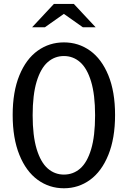

<svg xmlns="http://www.w3.org/2000/svg" viewBox="-20 -961 660 992"><path d="M45.5 -367Q45.5 -487.2 80.2 -571.7Q114.8 -656.2 174.8 -699.1Q234.7 -742 310.2 -742Q385.7 -742 445.5 -699.1Q505.3 -656.2 539.9 -571.7Q574.5 -487.2 574.5 -367Q574.5 -246.2 539.8 -160.8Q505.2 -75.3 445.3 -31.8Q385.5 11.7 310.2 11.7Q234.7 11.7 174.8 -31.8Q114.8 -75.3 80.2 -160.8Q45.5 -246.2 45.5 -367ZM471.3 -365.5Q471.3 -471.5 450.7 -539.8Q430 -608 393.9 -639.8Q357.8 -671.5 310.2 -671.5Q262.5 -671.5 226.3 -639.8Q190.2 -608 169.4 -539.8Q148.7 -471.5 148.7 -365.5Q148.7 -259.5 169.4 -191Q190.2 -122.5 226.3 -90.8Q262.5 -59 310.2 -59Q358.2 -59 394.2 -90.2Q430.3 -121.5 450.8 -189.7Q471.3 -257.8 471.3 -365.5ZM258.5 -940.7H361.5L474.2 -820H408.2L296.7 -898.7H323.3L211.8 -820H145.8Z"/></svg>

Font: Monaspace Xenon Var ExtraLight
Style: Regular
Weight: 200
Designer: Riley Cran and the Lettermatic Team
Version: Version 1.200 (Monaspace Xenon Var)